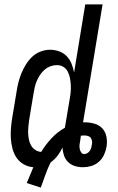

<svg xmlns="http://www.w3.org/2000/svg" viewBox="-20 -755 540 876"><path d="M166 101 102 80Q110 61 117.5 43Q125 25 132 8Q108 6 88 -5.5Q68 -17 55.5 -35.5Q43 -54 37 -76.5Q31 -99 29.5 -123Q28 -147 30 -171Q32 -195 36 -219L56 -339Q59 -360 64.5 -381Q70 -402 78.5 -422.5Q87 -443 99 -462Q111 -481 127.5 -496.5Q144 -512 165.5 -520Q187 -528 208 -528Q230 -528 250.5 -520.5Q271 -513 285 -498Q299 -483 306.5 -464Q314 -445 318 -424L369 -735H448L359 -197H365Q388 -197 410 -191Q432 -185 446.5 -169.5Q461 -154 465.5 -131.5Q470 -109 466 -85Q463 -67 454.5 -48.5Q446 -30 430.5 -16.5Q415 -3 396 2.5Q377 8 359 8Q339 8 321.5 2.5Q304 -3 291 -15.5Q278 -28 272 -45.5Q266 -63 265 -82Q256 -62 242.5 -44.5Q229 -27 211 -14Q197 14 187 43Q177 72 166 101ZM168 -62Q188 -95 215 -124Q242 -153 276 -172L298 -303Q301 -319 302.5 -335.5Q304 -352 303 -368Q302 -384 299 -399.5Q296 -415 289 -428.5Q282 -442 269 -450Q256 -458 239 -458Q225 -458 210 -452.5Q195 -447 183 -436.5Q171 -426 162.5 -413Q154 -400 148 -386Q142 -372 138.5 -357Q135 -342 133 -328L113 -208Q111 -193 109.5 -177.5Q108 -162 108.5 -147Q109 -132 112 -117.5Q115 -103 122 -91Q129 -79 141 -71Q153 -63 168 -62ZM364 -52Q371 -52 378 -56Q385 -60 389.5 -66.5Q394 -73 396 -80Q398 -87 399 -94Q401 -102 400 -110.5Q399 -119 394.5 -125.5Q390 -132 381.5 -134.5Q373 -137 365 -137Q361 -137 357 -136.5Q353 -136 349 -136L346 -114Q344 -105 343 -95.5Q342 -86 343.5 -77Q345 -68 350 -60Q355 -52 364 -52Z"/></svg>

Font: Iosevka Term Oblique
Style: Regular
Weight: 400
Italic angle: -9°
Monospace: yes
Designer: Belleve Invis
Foundry: Belleve Invis
Version: Version 31.4.0